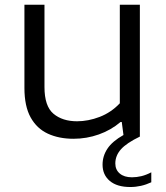

<svg xmlns="http://www.w3.org/2000/svg" viewBox="-20 -562 684 790"><path d="M282.5 9Q222.5 9 177 -12Q131.5 -33 106 -79Q80.5 -125 80.5 -200V-542.5H163V-204Q163 -125 200 -94Q237 -63 297 -63Q343 -63 390 -81Q437 -99 473 -137V-542.5H555.5V0Q500.5 26.5 477.5 52.5Q454.5 78.5 454.5 110.5Q454.5 136.5 472.8 152Q491 167.5 523 167.5Q542 167.5 561.8 162.8Q581.5 158 602.5 147V188Q561 207.5 516 207.5Q461.5 207.5 431.8 182.5Q402 157.5 402 115.5Q402 80 422 49.8Q442 19.5 488 -6.5L481 -60H476Q436.5 -26.5 386.5 -8.8Q336.5 9 282.5 9Z"/></svg>

Font: Encode Sans Expanded
Style: Regular
Weight: 400
Width: 7
Designer: Multiple Designers
Foundry: Impallari Type
Version: Version 3.000; ttfautohint (v1.8.3) -l 8 -r 50 -G 200 -x 14 